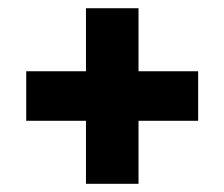

<svg xmlns="http://www.w3.org/2000/svg" viewBox="-20 -545 550 471"><path d="M319.8 -94.1H190.9V-524.8H319.8ZM44.3 -248.7V-370.2H466.1V-248.7Z"/></svg>

Font: Anek Bangla Medium
Style: Regular
Weight: 500
Designer: Sulekha Rajkumar (Bangla), Yesha Goshar (Latin)
Foundry: Ek Type
Version: Version 1.003